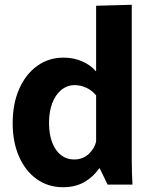

<svg xmlns="http://www.w3.org/2000/svg" viewBox="-20 -772 630 803"><path d="M244 11Q181 11 133.5 -23Q86 -57 59.5 -117.5Q33 -178 33 -256Q33 -338 60 -399.5Q87 -461 135 -496Q183 -531 246 -531Q288 -531 323.5 -515.5Q359 -500 380 -475H382V-748L531 -752V-152Q531 -133 531 -103.5Q531 -74 532 -46Q533 -18 534 0H430L397 -68H395Q370 -32 332.5 -10.5Q295 11 244 11ZM290 -105Q327 -105 351.5 -128.5Q376 -152 382 -180V-373Q365 -394 341 -405Q317 -416 293 -416Q261 -416 236.5 -396Q212 -376 198.5 -340.5Q185 -305 185 -258Q185 -210 198.5 -175.5Q212 -141 235.5 -123Q259 -105 290 -105Z"/></svg>

Font: Murecho Thin SemiBold
Style: Regular
Weight: 600
Version: Version 1.010